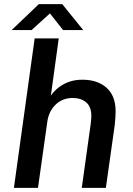

<svg xmlns="http://www.w3.org/2000/svg" viewBox="-20 -905 640 925"><path d="M47 0 147 -720H263L225 -444Q239 -465 261 -482.5Q283 -500 312 -510.5Q341 -521 377 -521Q450 -521 493.5 -482Q537 -443 537 -369Q537 -359 536 -342Q535 -325 533 -304L490 0H374L417 -308Q419 -322 419.5 -332.5Q420 -343 420 -347Q420 -391 395 -412Q370 -433 330 -433Q281 -433 248 -401Q215 -369 208 -319L163 0ZM36 -760 167 -885H280L381 -760H284L206 -859H241L132 -760Z"/></svg>

Font: Chivo Mono Medium
Style: Italic
Weight: 500
Italic angle: -8.05°
Monospace: yes
Designer: Hector Gatti
Foundry: Omnibus-Type
Version: Version 1.008